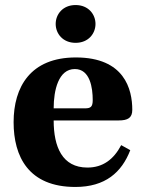

<svg xmlns="http://www.w3.org/2000/svg" viewBox="-20 -730 559 762"><path d="M201 -635C201 -597 229 -560 280 -560C331 -560 359 -597 359 -635C359 -673 331 -710 280 -710C229 -710 201 -673 201 -635ZM34 -245C34 -109 93 12 279 12C398 12 463 -46 497 -134L461 -154C431 -97 388 -65 327 -65C227 -65 193 -147 193 -252H451C487 -252 505 -262 505 -294C505 -376 474 -502 281 -502C101 -502 34 -385 34 -245ZM193 -300C193 -372 212 -456 277 -456C338 -456 348 -380 348 -333C348 -306 340 -300 317 -300Z"/></svg>

Font: Heuristica
Style: Bold
Weight: 700
Version: Version 1.0.1